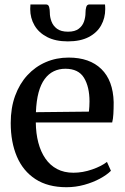

<svg xmlns="http://www.w3.org/2000/svg" viewBox="-20 -810 546 842"><path d="M271.5 11Q190 11 135.5 -24.5Q81 -60 54 -123.5Q27 -187 27 -270.5Q27 -336.5 46.2 -389.5Q65.5 -442.5 100 -480Q134.5 -517.5 180.8 -537.5Q227 -557.5 281 -557.5Q373 -557.5 424.5 -507.2Q476 -457 478.5 -362Q478.5 -332 477.2 -310.2Q476 -288.5 472 -273H137Q137.5 -225 148 -184.8Q158.5 -144.5 179 -114.8Q199.5 -85 230.2 -68.8Q261 -52.5 302 -52.5Q343 -52.5 384.5 -67Q426 -81.5 449 -100L466.5 -61Q448.5 -43 418 -26.5Q387.5 -10 349.5 0.5Q311.5 11 271.5 11ZM137.5 -318 370 -320.5Q371 -330.5 371.8 -342.8Q372.5 -355 372.5 -365Q372.5 -429.5 348.2 -469Q324 -508.5 266.5 -508.5Q239 -508.5 216 -497.5Q193 -486.5 176 -463.5Q159 -440.5 149.2 -404.5Q139.5 -368.5 137.5 -318ZM181.5 -790.5Q192.5 -790.5 195.5 -779.2Q198.5 -768 198.5 -754.5Q198.5 -735 205.8 -715.8Q213 -696.5 230.2 -683.8Q247.5 -671 278.5 -671Q308.5 -671 325.2 -683.8Q342 -696.5 348.5 -715.8Q355 -735 355 -754.5Q355 -768 358.2 -779.2Q361.5 -790.5 372 -790.5H440.5Q441 -786 441.2 -780.5Q441.5 -775 441.5 -770.5Q441.5 -731 423.5 -698.8Q405.5 -666.5 369 -647.5Q332.5 -628.5 277.5 -628.5Q223.5 -628.5 186.8 -647.5Q150 -666.5 131.2 -698.8Q112.5 -731 112.5 -770.5Q112.5 -775.5 113 -780.5Q113.5 -785.5 113.5 -790.5Z"/></svg>

Font: Merriweather 48pt
Style: Regular
Weight: 400
Version: Version 2.100